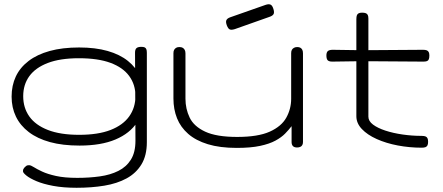

<svg xmlns="http://www.w3.org/2000/svg" viewBox="-20 -689 2098 910"><path d="M343 201Q280 201 232 192Q184 183 152.5 169.5Q121 156 105 143Q89 130 89 123Q89 116 90.5 113Q92 110 95 106Q103 98 106.5 96Q110 94 118 94Q126 94 140 103Q154 112 179.5 124Q205 136 245.5 145Q286 154 346 154Q403 154 453 147Q503 140 541 121Q579 102 600.5 67.5Q622 33 622 -22L620 -439Q620 -455 627 -461Q634 -467 650 -467Q660 -467 665.5 -464.5Q671 -462 673.5 -456Q676 -450 676 -439V-15Q676 48 650.5 90Q625 132 580 156.5Q535 181 474.5 191Q414 201 343 201ZM357 1Q277 1 217 -15.5Q157 -32 116.5 -63Q76 -94 55.5 -136.5Q35 -179 35 -231Q35 -284 55 -326.5Q75 -369 115.5 -400Q156 -431 216 -447.5Q276 -464 355 -464Q432 -464 490 -447.5Q548 -431 586.5 -400Q625 -369 644.5 -326.5Q664 -284 664 -232Q664 -162 630 -109.5Q596 -57 527.5 -28Q459 1 357 1ZM355 -50Q445 -50 504 -73Q563 -96 592.5 -137.5Q622 -179 622 -234Q622 -288 592.5 -328.5Q563 -369 504 -391Q445 -413 354 -413Q265 -413 206.5 -390.5Q148 -368 119 -328Q90 -288 90 -233Q90 -178 119 -137Q148 -96 207 -73Q266 -50 355 -50Z M1102 12Q1022 12 965 -5.5Q908 -23 872 -54.5Q836 -86 819 -128.5Q802 -171 802 -222V-437Q802 -447 805.5 -453Q809 -459 815 -462.5Q821 -466 830 -466Q840 -466 846 -462.5Q852 -459 855.5 -452.5Q859 -446 859 -436V-221Q859 -173 879 -131.5Q899 -90 952.5 -65Q1006 -40 1104 -40Q1203 -40 1258.5 -65Q1314 -90 1337 -131.5Q1360 -173 1360 -221V-437Q1360 -447 1363.5 -453Q1367 -459 1373.5 -462.5Q1380 -466 1389 -466Q1398 -466 1404 -462.5Q1410 -459 1413 -452.5Q1416 -446 1416 -436V-16Q1416 -8 1413 -2Q1410 4 1403.5 7Q1397 10 1388 10Q1382 10 1377 8.5Q1372 7 1368.5 3.5Q1365 0 1363.5 -5Q1362 -10 1362 -16V-91Q1349 -74 1331.5 -56Q1314 -38 1285.5 -22.5Q1257 -7 1212.5 2.5Q1168 12 1102 12ZM1093 -551Q1077 -546 1069 -549.5Q1061 -553 1055 -569Q1049 -585 1053 -593.5Q1057 -602 1071 -607L1239 -666Q1254 -671 1262.5 -667Q1271 -663 1276 -646Q1281 -630 1276.5 -622Q1272 -614 1257 -609Z M1979 11Q1921 11 1865.5 0.5Q1810 -10 1765.5 -30Q1721 -50 1695 -77.5Q1669 -105 1669 -138V-598Q1669 -610 1671.5 -616.5Q1674 -623 1680 -626Q1686 -629 1696 -629Q1707 -629 1713.5 -626.5Q1720 -624 1723 -618Q1726 -612 1726 -601V-136Q1726 -115 1748 -98.5Q1770 -82 1806.5 -70Q1843 -58 1888 -51.5Q1933 -45 1978 -45Q1990 -45 1996.5 -42.5Q2003 -40 2006 -34Q2009 -28 2009 -17Q2009 -6 2006 0Q2003 6 1996.5 8.5Q1990 11 1979 11ZM1557 -453 1695 -451 1985 -453Q1996 -453 2002.5 -450.5Q2009 -448 2012 -442Q2015 -436 2015 -426Q2015 -415 2012.5 -408.5Q2010 -402 2004 -399.5Q1998 -397 1987 -397L1695 -399L1555 -397Q1539 -397 1533 -403.5Q1527 -410 1527 -426Q1527 -441 1534 -447Q1541 -453 1557 -453Z"/></svg>

Font: Fredoka Expanded Light
Style: Regular
Weight: 300
Width: 7
Designer: Ben Nathan
Foundry: Milena B. Brandão, Ben Nathan
Version: Version 2.001